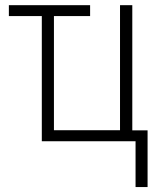

<svg xmlns="http://www.w3.org/2000/svg" viewBox="-20 -551 618 749"><path d="M508.8 178.7V0H143.1V-488.3H14.6V-530.8H331.5V-488.3H190.4V-43H448.2V-530.8H496.1V-42.5H555.7V178.7Z"/></svg>

Font: Open Sans SemiCondensed Light
Style: Regular
Weight: 300
Width: 4
Designer: Monotype Design Team
Foundry: Monotype Imaging Inc.
Version: Version 3.000